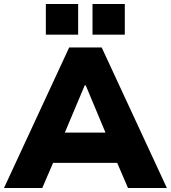

<svg xmlns="http://www.w3.org/2000/svg" viewBox="-26 -943 857 963"><path d="M-6 0 321 -705H484L811 0H616L533 -193L607 -126H195L269 -193L186 0ZM399 -515 281 -235 255 -278H547L521 -235L404 -515ZM438 -769V-923H600V-769ZM204 -769V-923H366V-769Z"/></svg>

Font: Nunito Sans 8pt Black
Style: Regular
Weight: 900
Version: Version 3.101;gftools[0.9.27]